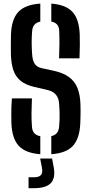

<svg xmlns="http://www.w3.org/2000/svg" viewBox="-20 -827 494 1039"><path d="M198.1 7.5Q118 1.6 81.4 -37.9Q44.8 -77.5 41.7 -161.1Q41.2 -183.3 41.1 -205.4Q40.9 -227.4 41.7 -249.7Q42.5 -272 44.4 -294.6H152.9Q150.9 -254.3 150.5 -216.1Q150.1 -177.9 152.9 -142.1Q154.2 -119.7 165 -107.1Q175.8 -94.5 198.1 -89.8ZM257.6 7.5V-90.1Q277.9 -95 288 -107.5Q298 -120 300 -142.1Q302 -161.5 302.5 -182.5Q303.1 -203.4 302.3 -224.3Q301.6 -245.3 300 -264.6Q298.4 -295.3 283 -314Q267.5 -332.7 238.5 -339.6L164.6 -356.8Q117.9 -367.9 91 -390.2Q64 -412.4 52.2 -447.8Q40.5 -483.1 39 -533.1Q38.5 -560.2 38.7 -586.5Q38.9 -612.8 39.4 -640.1Q42.3 -723.2 79.4 -762.7Q116.4 -802.1 198.1 -807.5V-710.2Q176.8 -705.5 166.3 -693.2Q155.8 -680.8 153.9 -658.6Q151.3 -626.7 151.4 -596Q151.5 -565.2 153.9 -533.1Q155.8 -501.5 166.9 -483Q178.1 -464.5 204.5 -458.4L271.3 -443.9Q322.8 -432.6 353.8 -409.7Q384.8 -386.8 399.2 -350.8Q413.5 -314.9 415.3 -264.6Q416 -248.4 416 -230.5Q416 -212.7 415.6 -194.9Q415.2 -177.1 414.5 -161.1Q411.2 -77.5 374.5 -37.7Q337.8 2.1 257.6 7.5ZM299.7 -511.4Q301.2 -551.5 301.6 -587.5Q302 -623.5 300.5 -658.6Q299.8 -680.9 289.4 -693.5Q279.1 -706.1 257.6 -710.4V-807.5Q336.3 -801.6 372.4 -762.3Q408.4 -723 411.5 -639.7Q412.5 -613.2 412 -579.1Q411.4 -545 410.2 -511.4ZM134.5 191.4V132.4H162.6Q190.4 132.4 201.2 120.5Q212 108.7 207.1 81.4L197.3 30.8H261.7L271.3 81.4Q280.5 138.6 254 165Q227.4 191.4 162.8 191.4Z"/></svg>

Font: Big Shoulders Stencil Text Thin
Style: Regular
Weight: 100
Designer: Patric King
Foundry: XO Type Co
Version: Version 2.001